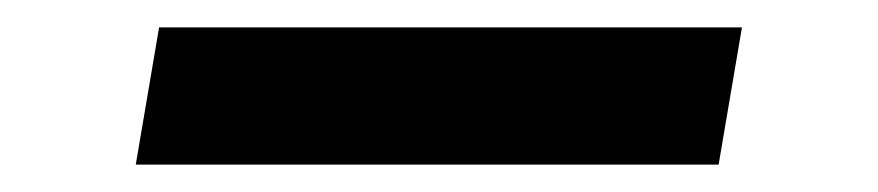

<svg xmlns="http://www.w3.org/2000/svg" viewBox="-20 -410 640 140"><path d="M79 -290 96 -390H521L504 -290Z"/></svg>

Font: Iosevka Slab Extended
Style: Bold Italic
Weight: 700
Width: 7
Italic angle: -9°
Monospace: yes
Designer: Belleve Invis
Foundry: Belleve Invis
Version: Version 11.1.0; ttfautohint (v1.8.3)